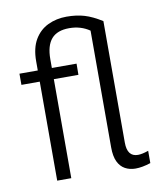

<svg xmlns="http://www.w3.org/2000/svg" viewBox="-81 -771 726 846"><g transform="rotate(-10 282.5 -348.0)"><path d="M457.5 7.5Q431.5 7.5 411 -3.8Q390.5 -15 379 -39.2Q367.5 -63.5 367.5 -103V-625.5Q328 -652.5 276.5 -652.5Q222.5 -652.5 196.8 -622.8Q171 -593 171 -532.5V-493H281.5L281 -443H171V0H108V-443H26V-493H108V-534Q108 -593 130.2 -630.8Q152.5 -668.5 190.2 -686.5Q228 -704.5 273.5 -704.5Q318 -704.5 353.2 -694Q388.5 -683.5 430.5 -657V-113.5Q430.5 -50 478.5 -50Q497 -50 525.5 -60V-5Q488 7.5 457.5 7.5Z"/></g></svg>

Font: Acari Sans Neue
Style: Regular
Weight: 400
Designer: Alfredo Marco Pradil (font), Cristiano Sobral (main changes)
Foundry: Hanken Design Co. (font), Cristiano Sobral (main changes)
Version: Version 2.459;March 19, 2022;FontCreator 14.0.0.2808 64-bit;